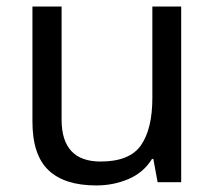

<svg xmlns="http://www.w3.org/2000/svg" viewBox="-20 -556 658 586"><path d="M533 -536V0H461L448 -71H444Q418 -29 372 -9.5Q326 10 274 10Q177 10 128 -36.5Q79 -83 79 -185V-536H168V-191Q168 -63 287 -63Q376 -63 410.5 -113Q445 -163 445 -257V-536Z"/></svg>

Font: Noto Sans Ogham
Style: Regular
Weight: 400
Designer: Monotype Design Team
Foundry: Monotype Imaging Inc.
Version: Version 2.001; ttfautohint (v1.8.4.7-5d5b)